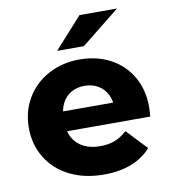

<svg xmlns="http://www.w3.org/2000/svg" viewBox="-85 -828 806 909"><g transform="rotate(-10 318.5 -373.0)"><path d="M29.4 -270.4Q29.4 -350.7 67.5 -414.1Q105.6 -477.4 172.3 -513Q239 -548.6 322.1 -548.6Q402.4 -548.6 467.4 -514.9Q532.3 -481.2 569.9 -417.7Q607.6 -354.1 607.6 -268.7Q607.1 -258.3 605 -224.1H172V-319.8H512.6L445.8 -292.1Q445.8 -330.2 430.8 -359.7Q415.8 -389.1 387.4 -405.4Q359.1 -421.7 323.2 -421.7Q286.8 -421.7 258.7 -405.4Q230.7 -389.1 215.4 -359.4Q200.2 -329.8 200.2 -290.8V-263.9Q200.2 -222.2 218.2 -191.2Q236.2 -160.2 269.3 -143.7Q302.4 -127.2 347.4 -127.2Q387.9 -127.2 418.2 -138.9Q448.4 -150.6 477 -176.6L569.2 -78.9Q531 -35.8 474.2 -13.8Q417.4 8.2 342.2 8.2Q249 8.2 178 -27.4Q107 -63 68.2 -126.7Q29.4 -190.3 29.4 -270.4ZM358.4 -755.4H538.8L353.3 -607H224.7Z"/></g></svg>

Font: iiserrat Thin
Style: Regular
Weight: 100
Designer: Akira Ohta
Foundry: Akira Ohta
Version: Version 1.200;Glyphs 3.3.1 (3343)